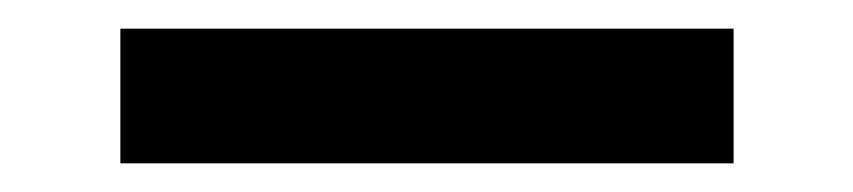

<svg xmlns="http://www.w3.org/2000/svg" viewBox="-20 -15 595 134"><path d="M64 5H492V99H64Z"/></svg>

Font: Epunda Sans SemiBold
Style: Regular
Weight: 600
Designer: Simon Atzbach
Foundry: typofactur
Version: Version 2.204; ttfautohint (v1.8.4.7-5d5b)